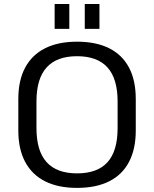

<svg xmlns="http://www.w3.org/2000/svg" viewBox="-20 -912 754 940"><path d="M357.2 7.9Q264.8 7.9 200.8 -24.3Q136.8 -56.5 103.2 -119.3Q69.7 -182.1 69.7 -272.7V-427.3Q69.7 -518.7 103.2 -581.1Q136.8 -643.5 200.8 -675.7Q264.8 -707.9 357.2 -707.9Q450.4 -707.9 514.5 -675.7Q578.6 -643.5 611.6 -581.1Q644.7 -518.7 644.7 -427.3V-272.7Q644.7 -182.1 611.6 -119.3Q578.6 -56.5 514.5 -24.3Q450.4 7.9 357.2 7.9ZM357.2 -63.2Q457.3 -63.2 506.6 -118.2Q555.8 -173.1 555.8 -285V-415Q555.8 -526.9 506.2 -581.8Q456.5 -636.8 357.2 -636.8Q257.9 -636.8 208.2 -581.8Q158.5 -526.9 158.5 -415V-285Q158.5 -173.1 208.2 -118.2Q257.9 -63.2 357.2 -63.2ZM319.3 -892.3V-770.6H247.5V-892.3ZM466.9 -892.3V-770.6H395V-892.3Z"/></svg>

Font: Pathway Extreme 8pt Thin
Style: Regular
Weight: 100
Version: Version 1.001;gftools[0.9.26]